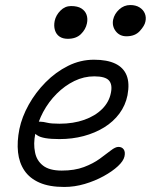

<svg xmlns="http://www.w3.org/2000/svg" viewBox="-20 -732 599 762"><path d="M235 10Q176 10 137 -7Q98 -24 77 -55Q56 -86 51.5 -128Q47 -170 57 -220Q67 -268 94 -316.5Q121 -365 161 -405.5Q201 -446 250 -470.5Q299 -495 353 -495Q405 -495 437.5 -479.5Q470 -464 482.5 -433Q495 -402 486 -354Q478 -314 454 -281.5Q430 -249 393.5 -226.5Q357 -204 312 -192Q267 -180 216 -180Q149 -180 128 -195Q123 -198 120 -201Q112 -161 119 -128Q125 -95 150.5 -75Q176 -55 225 -55Q276 -55 313 -69Q350 -83 376 -102Q402 -121 420 -135Q438 -149 450 -149Q464 -149 471 -139Q478 -129 474 -111Q470 -93 448 -72.5Q426 -52 391.5 -33Q357 -14 316.5 -2Q276 10 235 10ZM134 -249Q137 -249 140 -249Q151 -249 167 -245Q183 -241 216 -241Q271 -241 314.5 -256.5Q358 -272 385.5 -299.5Q413 -327 420 -363Q427 -396 412.5 -412.5Q398 -429 354 -429Q313 -429 275 -410.5Q237 -392 205 -360Q173 -328 151 -287Q141 -268 134 -249ZM482 -588Q455 -588 439.5 -608Q424 -628 429 -654Q434 -677 453 -694.5Q472 -712 497 -712Q519 -712 534 -702.5Q549 -693 555 -678Q561 -663 557 -646Q554 -630 535 -609Q516 -588 482 -588ZM249 -578Q229 -578 216 -587Q203 -596 198 -612.5Q193 -629 197 -649Q202 -672 220 -690Q238 -708 262 -708Q288 -708 303 -698.5Q318 -689 323.5 -673.5Q329 -658 325 -639Q320 -615 301 -596.5Q282 -578 249 -578Z"/></svg>

Font: Shantell Sans Light Light
Style: Italic
Weight: 300
Italic angle: -11°
Version: Version 1.008;[ac192a2d6]